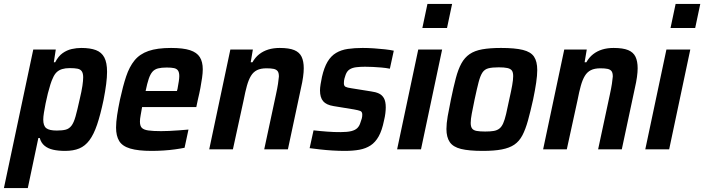

<svg xmlns="http://www.w3.org/2000/svg" viewBox="-51 -763 3598 981"><path d="M-31 198 119 -510H234L224 -445H231Q247 -476 269 -491.5Q291 -507 315.5 -512.5Q340 -518 364 -518Q410 -518 439 -507Q468 -496 482 -469.5Q496 -443 496 -396Q496 -369 491.5 -333.5Q487 -298 478 -252Q462 -176 445 -126Q428 -76 406 -46.5Q384 -17 354 -4.5Q324 8 282 8Q247 8 220.5 2Q194 -4 176.5 -18.5Q159 -33 152 -58H145L91 198ZM239 -96Q267 -96 284.5 -100.5Q302 -105 314 -120.5Q326 -136 335 -168Q344 -200 356 -255Q366 -297 370 -324Q374 -351 374 -368Q374 -388 367 -398.5Q360 -409 345 -412Q330 -415 305 -415Q283 -415 266.5 -410Q250 -405 238.5 -394Q227 -383 219 -364Q213 -352 206.5 -331.5Q200 -311 193.5 -285.5Q187 -260 182 -234.5Q177 -209 173.5 -187.5Q170 -166 170 -152Q170 -120 185.5 -108Q201 -96 239 -96Z M724 8Q655 8 614.5 -4Q574 -16 558 -42.5Q542 -69 542 -111Q542 -139 547.5 -175Q553 -211 562 -254Q577 -323 593.5 -372.5Q610 -422 636.5 -454.5Q663 -487 707.5 -502.5Q752 -518 823 -518Q885 -518 920 -506.5Q955 -495 970 -471Q985 -447 985 -409Q985 -390 981.5 -365.5Q978 -341 973 -314Q968 -287 960 -254L952 -216H675Q671 -192 667.5 -173.5Q664 -155 664 -142Q664 -120 673.5 -110Q683 -100 706.5 -96.5Q730 -93 772 -93Q789 -93 813 -94Q837 -95 862.5 -97Q888 -99 912 -101L892 -8Q873 -4 844.5 0Q816 4 784.5 6Q753 8 724 8ZM693 -298H853L856 -309Q860 -331 862.5 -347Q865 -363 865 -374Q865 -393 858.5 -402.5Q852 -412 838 -415Q824 -418 801 -418Q774 -418 756.5 -413.5Q739 -409 728 -396.5Q717 -384 709 -360.5Q701 -337 693 -298Z M1018 0 1126 -510H1241L1230 -445H1239Q1253 -470 1273.5 -486Q1294 -502 1320 -510Q1346 -518 1378 -518Q1426 -518 1452.5 -507Q1479 -496 1490 -473Q1501 -450 1501 -414Q1501 -395 1497.5 -369.5Q1494 -344 1487 -314L1420 0H1299L1359 -280Q1366 -312 1369.5 -335Q1373 -358 1374 -372Q1374 -391 1367.5 -399.5Q1361 -408 1347.5 -411Q1334 -414 1311 -414Q1281 -414 1262 -404.5Q1243 -395 1231 -375Q1219 -355 1210.5 -324.5Q1202 -294 1194 -252L1139 0Z M1710 8Q1681 8 1648 6Q1615 4 1584.5 0.5Q1554 -3 1531 -6L1551 -97Q1567 -95 1585 -93.5Q1603 -92 1620.5 -90.5Q1638 -89 1655.5 -88.5Q1673 -88 1689 -88Q1723 -88 1743.5 -93Q1764 -98 1775 -109Q1786 -120 1791 -138Q1795 -148 1797.5 -157.5Q1800 -167 1800 -177Q1800 -192 1790 -196Q1780 -200 1757 -204L1653 -221Q1616 -227 1600 -246Q1584 -265 1584 -301Q1584 -314 1587 -332.5Q1590 -351 1594 -370Q1605 -418 1622.5 -447.5Q1640 -477 1666 -492.5Q1692 -508 1726 -513Q1760 -518 1802 -518Q1830 -518 1859.5 -516Q1889 -514 1916 -511Q1943 -508 1961 -504L1941 -412Q1921 -416 1898 -418Q1875 -420 1854 -421Q1833 -422 1814 -422Q1789 -422 1769 -419.5Q1749 -417 1735.5 -408.5Q1722 -400 1715 -381Q1712 -373 1709 -362Q1706 -351 1706 -338Q1706 -324 1714.5 -319.5Q1723 -315 1745 -312L1845 -296Q1868 -293 1884.5 -285.5Q1901 -278 1910.5 -261.5Q1920 -245 1920 -214Q1920 -202 1918 -184.5Q1916 -167 1911 -147Q1901 -97 1884 -66.5Q1867 -36 1842.5 -20Q1818 -4 1785.5 2Q1753 8 1710 8Z M2107 -620 2133 -743H2259L2233 -620ZM1978 0 2086 -510H2208L2100 0Z M2416 8Q2345 8 2304.5 -2Q2264 -12 2247 -37Q2230 -62 2230 -104Q2230 -132 2236.5 -169.5Q2243 -207 2253 -255Q2266 -318 2278 -363.5Q2290 -409 2306.5 -439Q2323 -469 2348.5 -486.5Q2374 -504 2413 -511Q2452 -518 2509 -518Q2580 -518 2620.5 -508Q2661 -498 2677.5 -473.5Q2694 -449 2694 -405Q2694 -378 2688.5 -340.5Q2683 -303 2673 -255Q2659 -192 2646.5 -147Q2634 -102 2618 -71.5Q2602 -41 2577 -24Q2552 -7 2513 0.5Q2474 8 2416 8ZM2428 -91Q2455 -91 2472 -94Q2489 -97 2500.5 -106Q2512 -115 2520 -133Q2528 -151 2535 -181Q2542 -211 2551 -255Q2561 -299 2566 -327.5Q2571 -356 2571 -374Q2571 -394 2564 -403Q2557 -412 2541 -415.5Q2525 -419 2497 -419Q2464 -419 2444.5 -414Q2425 -409 2414 -392.5Q2403 -376 2394.5 -343.5Q2386 -311 2374 -255Q2365 -211 2359.5 -182.5Q2354 -154 2354 -135Q2354 -116 2361 -106.5Q2368 -97 2384.5 -94Q2401 -91 2428 -91Z M2724 0 2832 -510H2947L2936 -445H2945Q2959 -470 2979.5 -486Q3000 -502 3026 -510Q3052 -518 3084 -518Q3132 -518 3158.5 -507Q3185 -496 3196 -473Q3207 -450 3207 -414Q3207 -395 3203.5 -369.5Q3200 -344 3193 -314L3126 0H3005L3065 -280Q3072 -312 3075.5 -335Q3079 -358 3080 -372Q3080 -391 3073.5 -399.5Q3067 -408 3053.5 -411Q3040 -414 3017 -414Q2987 -414 2968 -404.5Q2949 -395 2937 -375Q2925 -355 2916.5 -324.5Q2908 -294 2900 -252L2845 0Z M3375 -620 3401 -743H3527L3501 -620ZM3246 0 3354 -510H3476L3368 0Z"/></svg>

Font: Saira SemiCondensed SemiBold
Style: Italic
Weight: 600
Width: 4
Italic angle: -12°
Designer: Hector Gatti with collaboration of the Omnibus-Type team
Foundry: Omnibus-Type
Version: Version 1.101